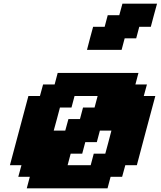

<svg xmlns="http://www.w3.org/2000/svg" viewBox="-20 -1020 871 1040"><path d="M125 0H562.5L579.1 -62.5H641.6L658.7 -125H721.2Q737.8 -187.5 771 -312.5Q804.2 -437.5 821.3 -500H758.8L775.9 -562.5H713.4L730 -625H292.5L275.9 -562.5H213.4L196.3 -500H133.8Q117.2 -437.5 83.7 -312.5Q50.3 -187.5 33.7 -125H96.2L79.1 -62.5H141.6ZM471.2 -125H346.2L362.8 -187.5H425.3L441.9 -250H504.4L521 -312.5H583.5Q578.1 -291.5 567.1 -249.8Q556.2 -208 550.3 -187.5H487.8ZM333.5 -312.5H271Q276.9 -333 288.1 -375Q299.3 -417 304.7 -437.5H367.2L383.8 -500H508.8L492.2 -437.5H429.7L413.1 -375H350.6ZM451.2 -750H638.7L655.3 -812.5H717.8L734.4 -875H796.9Q802.2 -896 813.5 -937.5Q824.7 -979 830.6 -1000H643.1L626 -937.5H563.5L546.9 -875H484.4Q478.5 -854 467.5 -812.5Q456.5 -771 451.2 -750Z"/></svg>

Font: Faithful 32x
Style: SemiboldOblique
Weight: 400
Foundry: Faithful Resource Pack
Version: Version 1.0; January 27, 2023